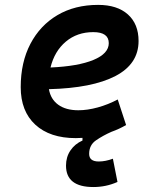

<svg xmlns="http://www.w3.org/2000/svg" viewBox="-20 -547 626 774"><path d="M356.4 207Q246.1 207 246.1 120.6Q246.1 85.9 263.9 59.6Q281.7 33.2 312.5 19.5V8.8Q298.8 9.8 285.6 9.8Q181.2 9.8 122.3 -44.4Q63.5 -98.6 63.5 -195.8Q63.5 -295.4 102.5 -370.1Q141.6 -444.8 211.7 -486.1Q281.7 -527.3 375.5 -527.3Q452.6 -527.3 495.6 -488.8Q538.6 -450.2 538.6 -381.8Q538.6 -289.1 445.3 -240.5Q352.1 -191.9 177.2 -187.5Q184.1 -147 214.8 -124.8Q245.6 -102.5 295.9 -102.5Q332.5 -102.5 374.3 -114Q416 -125.5 454.6 -146L488.3 -43Q460.9 -26.9 429.2 -15.6Q395 -0.5 367.2 18.6Q339.4 37.6 339.4 73.2Q339.4 104 377.9 104Q405.3 104 435.1 92.8L453.6 186.5Q407.7 207 356.4 207ZM183.6 -274.9Q294.9 -279.8 356.7 -305.4Q418.5 -331.1 418.5 -373Q418.5 -417.5 356 -417.5Q291 -417.5 245.4 -379.2Q199.7 -340.8 183.6 -274.9Z"/></svg>

Font: Cascadia Mono NF SemiBold
Style: Italic
Weight: 600
Italic angle: -10°
Monospace: yes
Designer: Aaron Bell
Foundry: Saja Typeworks
Version: Version 2404.023; ttfautohint (v1.8.4)